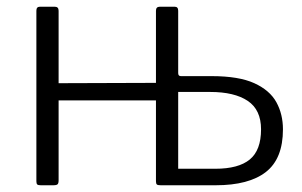

<svg xmlns="http://www.w3.org/2000/svg" viewBox="-20 -550 898 570"><path d="M101 0Q93 0 90.5 -2.5Q88 -5 88 -12V-518Q88 -530 98 -530H143Q154 -530 154 -518V-303L443 -304V-518Q443 -530 454 -530H499Q509 -530 509 -518V-333Q509 -324 517 -324H608Q689 -324 735 -303Q781 -282 800.5 -246.5Q820 -211 820 -166Q820 -79 769.5 -39.5Q719 0 620 0H457Q448 0 445.5 -2.5Q443 -5 443 -12V-252H154V-15Q154 -6 151 -3Q148 0 138 0ZM509 -49H619Q688 -49 721.5 -76.5Q755 -104 755 -166Q755 -224 715.5 -250.5Q676 -277 604 -277H509Z"/></svg>

Font: Libre Franklin Light
Style: Regular
Weight: 300
Designer: Pablo Impallari, Rodrigo Fuenzalida, Nhung Nguyen
Foundry: Impallari Type
Version: Version 3.000